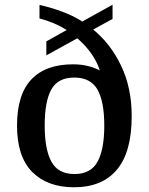

<svg xmlns="http://www.w3.org/2000/svg" viewBox="-20 -782 629 812"><path d="M293 10Q181 10 116.5 -54.5Q52 -119 52 -251Q52 -382 112.5 -446Q173 -510 289 -510Q322 -510 351 -503Q380 -496 402 -484Q392 -517 368.5 -552Q345 -587 307 -620L176 -548V-607L262 -655Q212 -687 147 -704V-761Q190 -752 239.5 -734Q289 -716 328 -691L456 -762V-702L374 -657Q447 -598 492 -504.5Q537 -411 537 -291Q537 -139 474.5 -64.5Q412 10 293 10ZM295 -46Q364 -46 392.5 -98Q421 -150 421 -251Q421 -353 392 -403.5Q363 -454 294 -454Q225 -454 197 -403.5Q169 -353 169 -251Q169 -150 197.5 -98Q226 -46 295 -46Z"/></svg>

Font: Noto Serif Tibetan Medium
Style: Regular
Weight: 500
Designer: Monotype Design Team
Foundry: Monotype Imaging Inc.
Version: Version 2.103; ttfautohint (v1.8.4.7-5d5b)